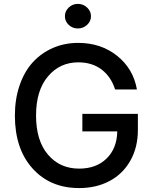

<svg xmlns="http://www.w3.org/2000/svg" viewBox="-20 -958 789 988"><path d="M572.3 -497.6Q551.3 -563.5 502.7 -600.3Q454.1 -637.2 382.8 -637.2Q287.6 -637.2 226.6 -564.7Q165.5 -492.2 165.5 -363.8Q165.5 -234.4 226.8 -162.4Q288.1 -90.3 387.2 -90.3Q475.1 -90.3 528.3 -142.1Q581.5 -193.8 583.5 -281.7H403.8V-372.1H689.5V-289.6Q689.5 -199.2 650.6 -130.9Q611.8 -62.5 543.5 -26.4Q475.1 9.8 387.2 9.8Q238.3 9.8 147.5 -91.1Q56.6 -191.9 56.6 -363.3Q56.6 -448.7 81.1 -519.5Q105.5 -590.3 148.9 -637.7Q192.4 -685.1 252.2 -711.2Q312 -737.3 382.3 -737.3Q499.5 -737.3 582.8 -670.7Q666 -604 684.6 -497.6ZM380.9 -811.5Q353 -811.5 333.5 -830.1Q314 -848.6 314 -874.5Q314 -900.4 333.5 -919.2Q353 -938 380.9 -938Q408.2 -938 428.2 -919.2Q448.2 -900.4 448.2 -874.5Q448.2 -848.6 428.2 -830.1Q408.2 -811.5 380.9 -811.5Z"/></svg>

Font: Karasuma Gothic
Style: Regular
Weight: 500
Designer: Rasmus Andersson / Ryoko Nishizuka
Foundry: Genbu
Version: Version 1.00